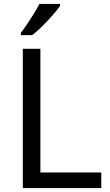

<svg xmlns="http://www.w3.org/2000/svg" viewBox="-20 -964 564 984"><path d="M97 0V-714H187V-80H499V0ZM288 -934Q276 -916 251 -887.5Q226 -859 197.5 -830.5Q169 -802 145 -784H87V-796Q102 -815 119.5 -841Q137 -867 154 -894.5Q171 -922 182 -944H288Z"/></svg>

Font: Noto Sans Old Persian
Style: Regular
Weight: 400
Designer: Monotype Design Team
Foundry: Monotype Imaging Inc.
Version: Version 2.001; ttfautohint (v1.8.4.7-5d5b)